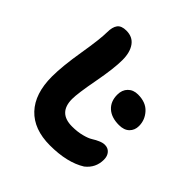

<svg xmlns="http://www.w3.org/2000/svg" viewBox="-164 -807 853 853"><g transform="rotate(45 263.0 -380.5)"><path d="M272.9 -80.1Q171.9 -80.1 117.4 -137.7Q63 -195.3 63 -303.2Q63 -367.7 80.1 -470.5Q97.2 -573.2 97.2 -615.2Q97.2 -647.9 109.6 -664.6Q122.1 -681.2 152.8 -681.2Q192.4 -681.2 212.6 -652.8Q232.9 -624.5 232.9 -576.2Q232.9 -522.5 214.8 -426.8Q196.8 -331.1 196.8 -295.9Q196.8 -209 283.2 -209Q316.9 -209 344 -216.1Q371.1 -223.1 385 -231.9Q398.9 -240.7 414.8 -247.8Q430.7 -254.9 443.8 -254.9Q463.9 -254.9 475.8 -241.2Q487.8 -227.5 487.8 -205.1Q487.8 -153.3 446.8 -121.1Q381.3 -80.1 272.9 -80.1ZM425.8 -360.8Q378.4 -360.8 351.8 -385Q325.2 -409.2 325.2 -451.2Q325.2 -481 343 -499Q360.8 -517.1 390.1 -517.1Q439.5 -517.1 465.8 -488Q492.2 -459 492.2 -420.9Q492.2 -394.5 475.1 -377.7Q458 -360.8 425.8 -360.8Z"/></g></svg>

Font: Shantell Sans Irregular Bouncy
Style: Regular
Weight: 600
Designer: Stephen Nixon, Anya Danilova, Shantell Martin
Foundry: Arrow Type
Version: Version 1.006;[9816181b4]